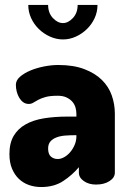

<svg xmlns="http://www.w3.org/2000/svg" viewBox="-20 -744 524 774"><path d="M373 -724Q373 -696 361.5 -671Q350 -646 330.5 -627Q311 -608 286 -596.5Q261 -585 234 -585Q207 -585 181.5 -596.5Q156 -608 136.5 -627Q117 -646 105.5 -671Q94 -696 94 -724H174Q174 -692 193 -671.5Q212 -651 234 -651Q255 -651 274 -671.5Q293 -692 293 -724ZM215 -482Q276 -482 319.5 -465.5Q363 -449 390.5 -422Q418 -395 430.5 -359.5Q443 -324 443 -286V-48Q443 -28 421.5 -14Q400 0 367 0Q338 0 318 -14Q298 -28 298 -48V-70Q271 -38 234.5 -14Q198 10 146 10Q120 10 97 2Q74 -6 56.5 -22.5Q39 -39 28.5 -64Q18 -89 18 -123Q18 -167 35 -196Q52 -225 83 -242.5Q114 -260 157 -267Q200 -274 252 -274H288V-284Q288 -297 284.5 -310Q281 -323 272 -333.5Q263 -344 248.5 -351Q234 -358 213 -358Q182 -358 164 -353Q146 -348 134 -341.5Q122 -335 114 -330Q106 -325 96 -325Q83 -325 73.5 -332Q64 -339 57.5 -350Q51 -361 47.5 -374.5Q44 -388 44 -402Q44 -420 60.5 -434.5Q77 -449 102 -459.5Q127 -470 157 -476Q187 -482 215 -482ZM288 -199H284Q263 -199 243 -197.5Q223 -196 207.5 -190Q192 -184 183 -173.5Q174 -163 174 -145Q174 -123 185 -113Q196 -103 213 -103Q225 -103 238 -110Q251 -117 262 -129.5Q273 -142 280.5 -159Q288 -176 288 -195Z"/></svg>

Font: AkaAcidDosis
Style: ExtraBold
Weight: 800
Designer: Edgar Tolentino, Pablo Impallari, Igino Marini, Aka-Acid
Foundry: Edgar Tolentino, Pablo Impallari, Igino Marini, Aka-Acid
Version: Version 1.007